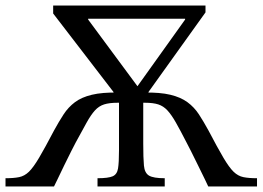

<svg xmlns="http://www.w3.org/2000/svg" viewBox="-36 -677 953 697"><path d="M562 0H318V-30Q357 -30 373 -37Q389 -44 392.5 -65.5Q396 -87 396 -131V-315L376 -314V-343L157 -628V-657H710V-632L503 -343V-315L484 -314V-156Q484 -103 486.5 -76Q489 -49 505 -39.5Q521 -30 562 -30ZM160 0H-16V-30Q14 -30 33.5 -34Q53 -38 69 -53.5Q85 -69 106 -104.5Q127 -140 160 -203Q178 -236 195 -262Q212 -288 236 -306Q260 -324 297.5 -333Q335 -342 392 -341L407 -304H391Q361 -304 342 -298Q323 -292 308.5 -276Q294 -260 278.5 -232Q263 -204 239 -160Q235 -153 223 -129Q211 -105 197 -76.5Q183 -48 172.5 -25.5Q162 -3 160 0ZM897 0H720Q719 -3 708 -25.5Q697 -48 683 -76.5Q669 -105 657 -129Q645 -153 641 -160Q618 -205 602 -233Q586 -261 571.5 -276.5Q557 -292 538.5 -298Q520 -304 490 -304H474L487 -341Q545 -342 582.5 -333Q620 -324 644.5 -306Q669 -288 686 -262Q703 -236 721 -203Q754 -140 775 -104.5Q796 -69 812 -53.5Q828 -38 847.5 -34Q867 -30 897 -30ZM284 -606 463 -364 636 -606V-609H284Z"/></svg>

Font: STIX Two Text
Style: Regular
Weight: 400
Designer: Ross Mills, John Hudson & Paul Hanslow, Tiro Typeworks Ltd; with prior portions MicroPress Inc., and Coen Hoffman.
Foundry: Tiro Typeworks Ltd
Version: Version 2.13 b171